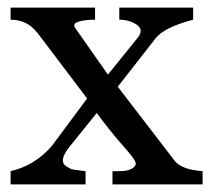

<svg xmlns="http://www.w3.org/2000/svg" viewBox="-20 -487 577 507"><path d="M8 -35Q73 -50 118 -103L210 -227L79 -400Q52 -435 8 -435V-467H231V-435Q205 -435 188 -430Q171 -425 178 -414L265 -290L345 -389Q360 -410 340 -422.5Q320 -435 295 -435V-467H490V-435Q414 -415 391 -386L291 -258L440 -64Q458 -39 515 -35V0H277V-35Q280 -35 290.5 -35Q301 -35 307 -35.5Q313 -36 321 -38.5Q329 -41 334 -46Q338 -50 338.5 -53.5Q339 -57 336 -62.5Q333 -68 328.5 -74Q324 -80 314.5 -91Q305 -102 294.5 -114Q284 -126 268 -146Q252 -166 236 -188H235L160 -95Q146 -75 146 -65Q146 -59 148 -55Q150 -51 155 -48Q160 -45 164 -42.5Q168 -40 175.5 -39Q183 -38 186.5 -37.5Q190 -37 197.5 -36Q205 -35 206 -35V0H8Z"/></svg>

Font: Academico
Style: Regular
Weight: 400
Foundry: Steinberg Media Technologies GmbH
Version: Version 0.902